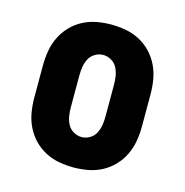

<svg xmlns="http://www.w3.org/2000/svg" viewBox="-85 -608 671 696"><g transform="rotate(15 250.0 -260.0)"><path d="M250 8Q223 8 195.5 3Q168 -2 143.5 -15Q119 -28 100 -48Q81 -68 69 -93Q57 -118 52.5 -145.5Q48 -173 48 -200V-320Q48 -347 52.5 -374.5Q57 -402 69 -427Q81 -452 100 -472Q119 -492 143.5 -505Q168 -518 195.5 -523Q223 -528 250 -528Q277 -528 304.5 -523Q332 -518 356.5 -505Q381 -492 400 -472Q419 -452 431 -427Q443 -402 447.5 -374.5Q452 -347 452 -320V-200Q452 -173 447.5 -145.5Q443 -118 431 -93Q419 -68 400 -48Q381 -28 356.5 -15Q332 -2 304.5 3Q277 8 250 8ZM250 -106Q266 -106 280.5 -114.5Q295 -123 302.5 -137.5Q310 -152 312.5 -168Q315 -184 315 -200V-320Q315 -336 312.5 -352Q310 -368 302.5 -382.5Q295 -397 280.5 -405.5Q266 -414 250 -414Q234 -414 219.5 -405.5Q205 -397 197.5 -382.5Q190 -368 187.5 -352Q185 -336 185 -320V-200Q185 -184 187.5 -168Q190 -152 197.5 -137.5Q205 -123 219.5 -114.5Q234 -106 250 -106Z"/></g></svg>

Font: Iosevka SS04 Heavy
Style: Regular
Weight: 900
Monospace: yes
Designer: Belleve Invis
Foundry: Belleve Invis
Version: Version 19.0.0; ttfautohint (v1.8.4)